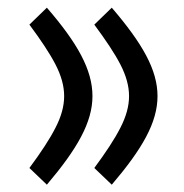

<svg xmlns="http://www.w3.org/2000/svg" viewBox="-20 -476 488 510"><path d="M276.9 14.6C358.4 -81.1 398.4 -150.9 398.4 -220.7C398.4 -290.5 358.4 -360.4 276.9 -455.6L230.5 -410.6C261.2 -369.1 284.7 -334 299.8 -304.7C314.9 -275.4 322.8 -247.6 322.8 -220.7C322.8 -193.8 314.9 -166 299.8 -136.7C284.7 -106.9 261.2 -71.3 230.5 -29.8ZM104.5 14.6C185.1 -80.6 225.6 -150.9 225.6 -220.7C225.6 -290.5 186 -361.3 104.5 -455.6L58.1 -410.6C88.9 -369.1 112.3 -334 127.4 -304.7C142.6 -275.4 150.4 -247.6 150.4 -220.7C150.4 -193.8 142.6 -166 127.4 -136.7C112.3 -106.9 88.9 -71.3 58.1 -29.8Z"/></svg>

Font: Vazirmatn
Style: Regular
Weight: 400
Designer: Saber Rastikerdar
Foundry: Saber Rastikerdar
Version: Version 33.003